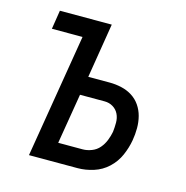

<svg xmlns="http://www.w3.org/2000/svg" viewBox="-85 -610 669 690"><g transform="rotate(15 250.0 -265.0)"><path d="M82 0 158 -460H44L55 -530H248L215 -327H295Q317 -327 339 -322Q361 -317 379 -305.5Q397 -294 409 -276.5Q421 -259 426.5 -238Q432 -217 432 -194Q432 -171 428 -148Q423 -119 410.5 -90.5Q398 -62 375 -40.5Q352 -19 322 -9.5Q292 0 263 0ZM172 -70H263Q279 -70 296 -76.5Q313 -83 324.5 -96.5Q336 -110 342.5 -126.5Q349 -143 352 -159Q354 -176 354 -193.5Q354 -211 347 -225.5Q340 -240 326 -248.5Q312 -257 295 -257H203Z"/></g></svg>

Font: Iosevka Curly Oblique
Style: Regular
Weight: 400
Italic angle: -9°
Monospace: yes
Designer: Belleve Invis
Foundry: Belleve Invis
Version: Version 11.1.0; ttfautohint (v1.8.3)